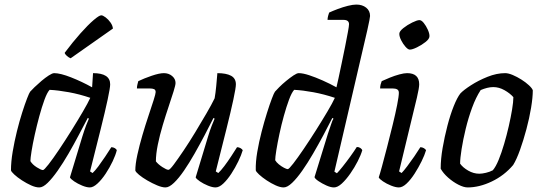

<svg xmlns="http://www.w3.org/2000/svg" viewBox="-20 -820 2378 840"><path d="M152 0Q136 0 116 -9Q96 -18 76 -31Q56 -44 42.5 -56.5Q29 -69 28 -75Q28 -112 35.5 -156.5Q43 -201 54 -245.5Q65 -290 77 -327.5Q89 -365 98.5 -389.5Q108 -414 112 -419Q117 -425 131 -438.5Q145 -452 161.5 -466Q178 -480 193.5 -490Q209 -500 217 -500Q244 -500 291 -481.5Q338 -463 383 -438L387 -500Q462 -500 462 -451Q462 -436 451 -384.5Q440 -333 420 -253Q400 -173 374 -70L385 -63Q396 -73 410.5 -92.5Q425 -112 440 -134.5Q455 -157 467 -176Q475 -176 482 -172Q489 -168 491 -163Q486 -142 473 -114.5Q460 -87 442.5 -60.5Q425 -34 406.5 -17Q388 0 373 0Q359 0 339.5 -8Q320 -16 304.5 -26.5Q289 -37 286 -44L340 -222Q349 -251 357 -272Q365 -293 369 -301L364 -304Q346 -270 324.5 -229Q303 -188 279.5 -147.5Q256 -107 232.5 -73.5Q209 -40 188.5 -20Q168 0 152 0ZM168 -76Q173 -76 192.5 -101Q212 -126 238.5 -165.5Q265 -205 292.5 -249Q320 -293 342.5 -331.5Q365 -370 375 -392Q328 -408 281.5 -416.5Q235 -425 197 -427Q186 -415 174.5 -383.5Q163 -352 152 -311.5Q141 -271 132 -230.5Q123 -190 118 -158.5Q113 -127 113 -115Q122 -100 141 -88Q160 -76 168 -76ZM289 -565Q281 -568 272.5 -575.5Q264 -583 263 -589Q299 -637 332 -674Q365 -711 389.5 -732Q414 -753 423 -753Q430 -753 442 -744Q454 -735 463.5 -721.5Q473 -708 474 -695Z M704 0Q689 0 667.5 -9Q646 -18 624.5 -30.5Q603 -43 588.5 -55Q574 -67 572 -74Q572 -102 581 -143Q590 -184 603 -228.5Q616 -273 629.5 -313Q643 -353 652 -381.5Q661 -410 661 -417Q661 -427 654 -430Q647 -433 635 -433H579Q579 -442 581.5 -451.5Q584 -461 585 -465Q610 -477 643.5 -488.5Q677 -500 697 -500Q718 -500 733 -487.5Q748 -475 748 -457Q748 -448 739.5 -420.5Q731 -393 718 -354.5Q705 -316 692 -272.5Q679 -229 670.5 -187.5Q662 -146 662 -114Q672 -101 690.5 -89Q709 -77 717 -77Q723 -77 740.5 -100.5Q758 -124 783 -161Q808 -198 834 -241Q860 -284 883 -323.5Q906 -363 919 -390Q923 -412 926 -443.5Q929 -475 931 -500Q970 -500 991 -488.5Q1012 -477 1012 -451Q1012 -436 1001 -384.5Q990 -333 970 -253Q950 -173 924 -70L935 -63Q946 -73 961.5 -93.5Q977 -114 992 -137Q1007 -160 1017 -176Q1025 -176 1032 -172Q1039 -168 1042 -163Q1036 -142 1022.5 -114Q1009 -86 992 -60Q975 -34 957 -17Q939 0 923 0Q909 0 889.5 -8Q870 -16 854.5 -26.5Q839 -37 836 -44L890 -222Q898 -249 906.5 -270.5Q915 -292 919 -301L914 -304Q897 -270 875.5 -229Q854 -188 831 -147.5Q808 -107 785 -73.5Q762 -40 741 -20Q720 0 704 0Z M1221 0Q1206 0 1186 -9Q1166 -18 1146.5 -31Q1127 -44 1113.5 -56.5Q1100 -69 1099 -75Q1098 -111 1105.5 -155Q1113 -199 1124.5 -243.5Q1136 -288 1148 -326Q1160 -364 1169.5 -389Q1179 -414 1183 -419Q1188 -425 1201.5 -438.5Q1215 -452 1232 -466Q1249 -480 1264 -490Q1279 -500 1287 -500Q1305 -500 1332.5 -491Q1360 -482 1391.5 -468Q1423 -454 1452 -438Q1455 -449 1461 -478Q1467 -507 1475 -544Q1483 -581 1490 -617Q1497 -653 1502 -679.5Q1507 -706 1507 -714Q1507 -733 1483 -733H1413Q1413 -741 1415.5 -750.5Q1418 -760 1420 -765Q1435 -772 1457.5 -780.5Q1480 -789 1502 -794.5Q1524 -800 1539 -800Q1565 -800 1582 -786.5Q1599 -773 1599 -750Q1599 -742 1587 -688L1443 -69L1454 -62Q1463 -71 1479 -91Q1495 -111 1512 -134.5Q1529 -158 1541 -177Q1550 -177 1556.5 -172.5Q1563 -168 1565 -163Q1559 -142 1545 -114.5Q1531 -87 1512.5 -60.5Q1494 -34 1475.5 -17Q1457 0 1441 0Q1427 0 1408 -8.5Q1389 -17 1373.5 -27.5Q1358 -38 1356 -45L1414 -233Q1422 -256 1428.5 -276Q1435 -296 1439 -301L1434 -304Q1417 -270 1395 -229Q1373 -188 1349.5 -147.5Q1326 -107 1302.5 -73.5Q1279 -40 1258 -20Q1237 0 1221 0ZM1239 -80Q1244 -80 1263 -104.5Q1282 -129 1308.5 -168Q1335 -207 1362.5 -250.5Q1390 -294 1412.5 -332Q1435 -370 1445 -392Q1397 -408 1351 -416.5Q1305 -425 1267 -427Q1256 -415 1244.5 -384Q1233 -353 1222 -313.5Q1211 -274 1202.5 -234Q1194 -194 1189 -163Q1184 -132 1184 -119Q1189 -110 1200 -101Q1211 -92 1222.5 -86Q1234 -80 1239 -80Z M1725 0Q1711 0 1691 -8Q1671 -16 1655.5 -26.5Q1640 -37 1637 -44Q1641 -55 1651 -91.5Q1661 -128 1673.5 -176.5Q1686 -225 1698 -274Q1710 -323 1717.5 -361Q1725 -399 1725 -414Q1725 -425 1717.5 -429Q1710 -433 1698 -433H1643Q1643 -442 1645.5 -451.5Q1648 -461 1650 -465Q1665 -472 1686 -480.5Q1707 -489 1727.5 -494.5Q1748 -500 1761 -500Q1814 -500 1814 -451Q1814 -436 1804 -393Q1794 -350 1774.5 -271Q1755 -192 1726 -70L1737 -63Q1746 -72 1761.5 -92.5Q1777 -113 1792.5 -135.5Q1808 -158 1819 -176Q1827 -176 1834 -172Q1841 -168 1844 -163Q1838 -142 1824.5 -114.5Q1811 -87 1794 -60.5Q1777 -34 1759 -17Q1741 0 1725 0ZM1773 -603Q1765 -603 1754 -615.5Q1743 -628 1735 -644Q1727 -660 1727 -672Q1727 -683 1744.5 -697Q1762 -711 1783.5 -721.5Q1805 -732 1815 -732Q1824 -732 1834 -719.5Q1844 -707 1851.5 -690.5Q1859 -674 1859 -662Q1859 -650 1842 -636.5Q1825 -623 1804.5 -613Q1784 -603 1773 -603Z M2026 0Q2009 0 1985.5 -12Q1962 -24 1940.5 -43Q1919 -62 1908 -82Q1908 -124 1916.5 -173Q1925 -222 1937.5 -270Q1950 -318 1965 -355.5Q1980 -393 1994 -411Q2008 -426 2040.5 -447Q2073 -468 2113 -484Q2153 -500 2190 -500Q2204 -500 2223 -492Q2242 -484 2261 -472Q2280 -460 2294 -447Q2308 -434 2311 -425Q2311 -394 2303.5 -348.5Q2296 -303 2283 -254.5Q2270 -206 2255 -164Q2240 -122 2225 -98Q2186 -52 2131.5 -26Q2077 0 2026 0ZM2077 -60Q2089 -60 2106 -64Q2123 -68 2136 -75Q2149 -90 2161.5 -120.5Q2174 -151 2185.5 -190Q2197 -229 2206 -268.5Q2215 -308 2220.5 -341.5Q2226 -375 2226 -395Q2211 -412 2187 -425.5Q2163 -439 2138 -439Q2125 -439 2111 -435.5Q2097 -432 2083 -426Q2062 -394 2045.5 -349Q2029 -304 2017.5 -256.5Q2006 -209 1999.5 -168Q1993 -127 1993 -104Q2005 -87 2028.5 -73.5Q2052 -60 2077 -60Z"/></svg>

Font: Texturina
Style: Italic
Weight: 400
Italic angle: -11°
Designer: Guillermo Torres Carreño
Foundry: Omnibus-Type
Version: Version 1.002; ttfautohint (v1.8.3)